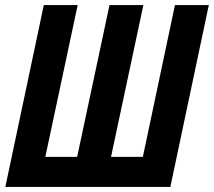

<svg xmlns="http://www.w3.org/2000/svg" viewBox="-20 -734 840 754"><path d="M1 0H649L800 -714H667L541 -118H416L543 -714H410L283 -118H158L285 -714H152Z"/></svg>

Font: Noto Sans ExtraCondensed
Style: Bold Italic
Weight: 700
Width: 2
Italic angle: -12°
Designer: Monotype Design Team
Foundry: Monotype Imaging Inc.
Version: Version 2.013